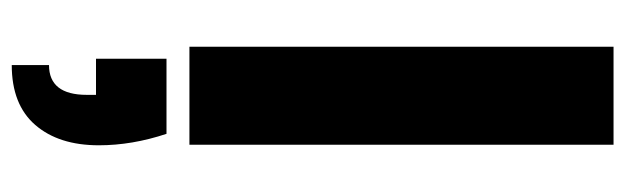

<svg xmlns="http://www.w3.org/2000/svg" viewBox="-398 -382 1090 335"><g transform="rotate(90 147.5 -215.0)"><path d="M233 -740V0H62V-740ZM214 40Q234 100 234 158Q234 228 198.5 269Q163 310 94 310V245Q146 245 146 179V163H83V40Z"/></g></svg>

Font: MSTAGE
Style: Bold
Weight: 700
Designer: Ninad Kale (Devanagari), Jonny Pinhorn (Latin)
Foundry: Indian Type Foundry
Version: 4.004